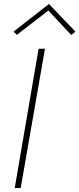

<svg xmlns="http://www.w3.org/2000/svg" viewBox="-20 -945 399 965"><path d="M174 -700 54 0H84L206 -700ZM223 -892 338 -769 359 -786 226 -925 48 -786 65 -770Z"/></svg>

Font: Jost* 200 Thin Italic
Style: Italic
Weight: 200
Italic angle: -10°
Version: Version 3.200; ttfautohint (v0.97) -l 8 -r 50 -G 200 -x 14 -